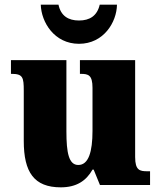

<svg xmlns="http://www.w3.org/2000/svg" viewBox="-20 -794 689 824"><path d="M319 -606C425 -606 481 -699 482 -774H408C397 -726 365 -706 319 -706C273 -706 241 -726 231 -774H155C157 -699 213 -606 319 -606ZM241 10C308 10 350 -18 377 -66H382L409 0H624V-59H612C580 -59 560 -63 560 -120V-536H323V-477H327C359 -477 377 -472 377 -417V-233C377 -142 360 -86 316 -86C275 -86 265 -139 265 -230V-536H27V-477H30C78 -477 82 -462 82 -405V-189C82 -55 126 10 241 10Z"/></svg>

Font: Noto Serif Georgian SemiCondensed Black
Style: Regular
Weight: 900
Width: 4
Designer: Monotype Design Team, Akaki Razmadze
Foundry: Google LLC
Version: Version 2.003